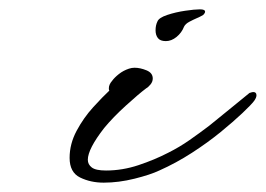

<svg xmlns="http://www.w3.org/2000/svg" viewBox="-20 -383 569 411"><path d="M335 -295Q323 -295 318 -301.5Q313 -308 313 -318Q313 -329 317 -337Q320 -345 338 -351Q356 -357 376.5 -360Q397 -363 408 -363Q419 -363 419 -358Q419 -356 417.5 -354Q416 -352 415 -351Q413 -350 409.5 -348Q406 -346 401 -344Q394 -341 385.5 -336.5Q377 -332 374 -326Q369 -313 358 -304Q347 -295 335 -295ZM202 8Q174 8 151.5 -3Q129 -14 129 -45Q129 -75 144 -103Q159 -131 179.5 -153.5Q200 -176 214 -189Q213 -190 213 -194Q213 -202 220 -210Q225 -217 234.5 -224.5Q244 -232 256 -236Q262 -238 268 -238Q280 -238 293.5 -232.5Q307 -227 307 -215Q307 -208 302 -202Q297 -196 293 -194Q277 -182 249.5 -157Q222 -132 203 -109Q168 -64 168 -41Q168 -31 176.5 -24.5Q185 -18 207 -18Q242 -18 276.5 -29.5Q311 -41 340 -56Q364 -68 385.5 -83Q407 -98 428 -114Q449 -131 470.5 -148.5Q492 -166 514 -184Q520 -186 522 -186Q529 -186 529 -179Q529 -174 524 -167Q518 -159 499 -141Q480 -123 452.5 -100.5Q425 -78 391 -56Q357 -34 321 -18Q302 -9 268 -0.5Q234 8 202 8Z"/></svg>

Font: WindSong Medium
Style: Regular
Weight: 500
Designer: Robert E. Leuschke
Foundry: Robert E. Leuschke
Version: Version 1.010; ttfautohint (v1.8.3)